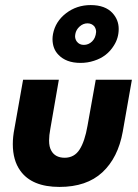

<svg xmlns="http://www.w3.org/2000/svg" viewBox="-20 -725 546 757"><path d="M214.5 12Q105.5 12 60 -52Q30.5 -93 30.5 -157Q30.5 -186 37 -218.5L71 -410.5H212L178.5 -217.5Q173.5 -191 173.5 -171Q173.5 -145.5 182.5 -130.5Q197.5 -103.5 234.5 -103Q273 -103 293.8 -135.5Q314.5 -168 325 -229L357.5 -410.5H500Q482.5 -309 464 -206Q445.5 -103 383.5 -45.5Q321.5 12 214.5 12ZM297.5 -477Q268.5 -477 246.8 -485.2Q225 -493.5 210.5 -509Q187.5 -532 187 -570.5Q187 -580 189 -591Q198.5 -640.5 240.5 -672.8Q282.5 -705 337.5 -705Q395 -705 424 -673Q448 -646.5 448 -611Q448 -575 429 -545.5Q402 -501.5 351 -485.5Q325.5 -477 297.5 -477ZM310.5 -548Q329 -548 343 -561.5Q357 -575 359 -599Q359 -611 352 -621Q341.5 -633 325 -633Q308 -633 294 -620.5Q280 -608 277 -591L276 -582.5Q276 -570.5 283 -561Q293 -548 310.5 -548Z"/></svg>

Font: Lucymar Sans
Style: Bold Italic
Weight: 700
Italic angle: -10°
Foundry: The League of Moveable Type (original font) / Main changes by Cristiano Sobral with portions from Mirco Monsees
Version: Version 2.00;August 30, 2020;FontCreator 13.0.0.2681 64-bit